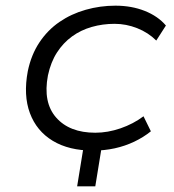

<svg xmlns="http://www.w3.org/2000/svg" viewBox="-20 -523 612 677"><path d="M252 134 279 -32H343L316 134ZM308 8Q223 8 166 -26.5Q109 -61 85.5 -124Q62 -187 78 -272Q90 -330 119 -373.5Q148 -417 189.5 -445.5Q231 -474 282 -488.5Q333 -503 387 -503Q444 -503 490.5 -484.5Q537 -466 565 -433L531 -380Q503 -408 464 -423.5Q425 -439 384 -439Q342 -439 303.5 -428Q265 -417 234 -394.5Q203 -372 181 -338Q159 -304 149 -257Q131 -162 178 -108.5Q225 -55 316 -55Q360 -55 405 -70.5Q450 -86 486 -113L512 -60Q486 -39 453.5 -23.5Q421 -8 384.5 0Q348 8 308 8Z"/></svg>

Font: Nunito Sans 7pt SemiExpanded Light
Style: Italic
Weight: 300
Width: 6
Italic angle: -9°
Designer: Vernon Adams
Foundry: Vernon Adams
Version: Version 3.101;gftools[0.9.27]